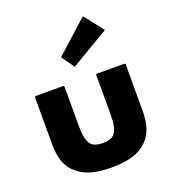

<svg xmlns="http://www.w3.org/2000/svg" viewBox="-154 -960 980 1096"><g transform="rotate(-20 336.5 -411.5)"><path d="M279 -668 331 -595 335 -591 564 -727 567 -730 479 -842 475 -845 283 -672ZM61 -506V-221C61 -143 78 -87 116 -49L124 -42H125C169 2 237 22 336 22C435 22 505 2 549 -42L556 -49C594 -87 612 -143 612 -221V-506L608 -510H437L433 -506V-264C433 -210 427 -173 406 -148L405 -147C389 -133 366 -126 336 -126C307 -126 285 -132 268 -147L267 -148C247 -172 240 -209 240 -264V-506L236 -510H65ZM117 -54H116Z"/></g></svg>

Font: Hussar Woodtype
Style: Bd
Weight: 900
Foundry: Cannot Into Space Fonts
Version: Version 1.07